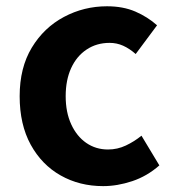

<svg xmlns="http://www.w3.org/2000/svg" viewBox="-20 -594 567 627"><path d="M316.8 13.8Q239.7 13.8 178 -21.1Q116.3 -55.9 80.2 -121.7Q44.2 -187.5 44.2 -279.9Q44.2 -372.8 83.8 -438.4Q123.4 -503.9 188.8 -538.7Q254.1 -573.5 329.5 -573.5Q382 -573.5 422.1 -556.2Q462.2 -538.8 492.9 -511.4L423.1 -417.6Q402.6 -435.6 381.9 -444.8Q361.2 -454 338.1 -454Q295.4 -454 262.9 -432.3Q230.3 -410.7 212.4 -371.7Q194.5 -332.7 194.5 -279.9Q194.5 -227.4 212.5 -188.2Q230.5 -148.9 261.7 -127.3Q292.9 -105.8 332.7 -105.8Q363.4 -105.8 391 -118.8Q418.7 -131.9 442 -150.9L500.4 -53.9Q460.4 -18.6 411.8 -2.4Q363.2 13.8 316.8 13.8Z"/></svg>

Font: Noto Sans JP
Style: Regular
Weight: 100
Designer: Ryoko NISHIZUKA 西塚涼子 (kana, bopomofo & ideographs); Paul D. Hunt (Latin, Greek & Cyrillic); Sandoll Communications 산돌커뮤니
Foundry: Adobe
Version: Version 2.004;hotconv 1.0.118;makeotfexe 2.5.65603